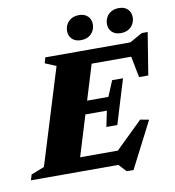

<svg xmlns="http://www.w3.org/2000/svg" viewBox="-132 -974 1006 1105"><g transform="rotate(-10 371.0 -422.0)"><path d="M226 -622.5 161.5 -649.5 171 -682.5H452.5L243.5 0H-33.5L-23.5 -32.5L53.5 -62.5ZM650.5 -642 673.5 -600.5H327L352 -682.5H668L742 -724H776.5L736.5 -477H682.5ZM518.5 44 477.5 0H143L169 -81.5H526.5L449 -42.5L646.5 -235L697 -225.5L558.5 44ZM511.5 -227H447.5L466.5 -319H241L264 -395.5H489L527 -486.5H590.5L551 -357ZM389.5 -744.5Q358 -744.5 339.2 -762.8Q320.5 -781 320.5 -809Q320.5 -830 330 -848Q339.5 -866 358 -877.2Q376.5 -888.5 404 -888.5Q436 -888.5 454.8 -870Q473.5 -851.5 473.5 -823.5Q473.5 -803 464.2 -785Q455 -767 436.5 -755.8Q418 -744.5 389.5 -744.5ZM623 -744.5Q591 -744.5 572.2 -762.8Q553.5 -781 553.5 -809Q553.5 -830 563 -848Q572.5 -866 591 -877.2Q609.5 -888.5 637 -888.5Q669.5 -888.5 688 -870Q706.5 -851.5 706.5 -823.5Q706.5 -803 697.2 -785Q688 -767 669.5 -755.8Q651 -744.5 623 -744.5Z"/></g></svg>

Font: Newsreader ExtraBold
Style: Italic
Weight: 800
Italic angle: -17°
Designer: Hugues Gentile
Foundry: Production Type
Version: Version 1.003